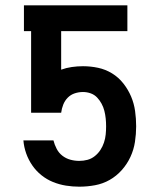

<svg xmlns="http://www.w3.org/2000/svg" viewBox="-20 -690 590 722"><path d="M278 12Q253 12 228 8Q203 4 179.5 -5.5Q156 -15 136 -31Q116 -47 101.5 -68Q87 -89 78.5 -113Q70 -137 68 -162H181Q185 -146 193 -130.5Q201 -115 214.5 -104.5Q228 -94 244.5 -89.5Q261 -85 278 -85Q294 -85 309 -89Q324 -93 336.5 -103Q349 -113 357.5 -126Q366 -139 371 -154Q376 -169 377.5 -184.5Q379 -200 379 -215Q379 -230 377.5 -244.5Q376 -259 372.5 -273Q369 -287 362 -300Q355 -313 345 -323.5Q335 -334 321 -339Q307 -344 292 -344Q276 -344 261 -339Q246 -334 235 -323Q224 -312 218 -297Q212 -282 210 -266H97V-573H70V-670H459V-573H210V-428Q229 -435 250 -438Q271 -441 292 -441Q321 -441 349 -435Q377 -429 401.5 -414Q426 -399 444 -376Q462 -353 473 -327Q484 -301 488 -272.5Q492 -244 492 -215Q492 -186 487.5 -156.5Q483 -127 470.5 -100Q458 -73 438 -50.5Q418 -28 392.5 -13.5Q367 1 337.5 6.5Q308 12 278 12Z"/></svg>

Font: Lode Term
Style: Bold
Weight: 700
Monospace: yes
Designer: Belleve Invis
Foundry: Belleve Invis
Version: Version 29.2.0